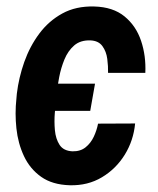

<svg xmlns="http://www.w3.org/2000/svg" viewBox="-20 -558 485 589"><path d="M271.5 -301.3 256.8 -217.8H92.3L106.9 -301.3ZM202.1 -93.8Q226.6 -93.3 242.4 -106Q258.3 -118.7 267.6 -138.4Q276.9 -158.2 280.8 -178.7L394.5 -179.2Q389.6 -127 362.8 -83.5Q335.9 -40 292.7 -14.2Q249.5 11.7 194.3 10.3Q140.6 8.8 106.2 -15.6Q71.8 -40 53.5 -79.1Q35.2 -118.2 30.3 -164.3Q25.4 -210.4 30.3 -254.9L31.7 -271Q37.6 -319.8 54.4 -367.7Q71.3 -415.5 100.3 -454.6Q129.4 -493.7 171.1 -516.6Q212.9 -539.6 269 -538.1Q326.7 -536.6 362.1 -507.6Q397.5 -478.5 412.8 -432.6Q428.2 -386.7 425.8 -334.5H311.5Q312 -354.5 309.1 -377.2Q306.2 -399.9 294.2 -416.5Q282.2 -433.1 257.3 -434.1Q226.6 -435.1 207.5 -418.5Q188.5 -401.9 177.7 -375.7Q167 -349.6 161.6 -321.5Q156.2 -293.5 153.8 -271L152.3 -255.4Q150.4 -238.3 148.2 -211.9Q146 -185.5 148.4 -158.7Q150.9 -131.8 162.8 -113.5Q174.8 -95.2 202.1 -93.8Z"/></svg>

Font: Roboto Condensed SemiBold
Style: Italic
Weight: 600
Italic angle: -12°
Designer: Christian Robertson
Foundry: Google
Version: Version 3.008; 2023